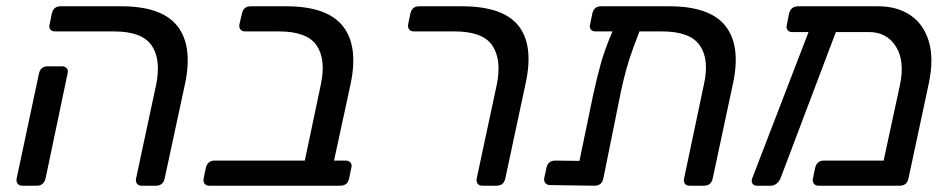

<svg xmlns="http://www.w3.org/2000/svg" viewBox="-20 -591 3026 611"><path d="M431 0Q421 0 416 -6.5Q411 -13 413 -23L477 -322Q493 -402 462.5 -446.5Q432 -491 343 -491H155Q145 -491 140 -497.5Q135 -504 138 -514L145 -548Q150 -571 173 -571H366Q495 -571 544.5 -508Q594 -445 569 -325L504 -23Q499 0 476 0ZM51 0Q41 0 36 -6.5Q31 -13 33 -23L104 -357Q109 -380 132 -380H177Q187 -380 192.5 -373.5Q198 -367 195 -357L125 -23Q119 0 97 0Z M646 0Q636 0 631 -6.5Q626 -13 628 -23L635 -57Q641 -80 663 -80H950L1001 -322Q1018 -402 987.5 -446.5Q957 -491 868 -491H760Q750 -491 745 -497.5Q740 -504 742 -514L750 -548Q755 -571 778 -571H891Q1020 -571 1070.5 -508.5Q1121 -446 1096 -325L1043 -80H1080Q1090 -80 1095.5 -73.5Q1101 -67 1098 -57L1091 -23Q1086 0 1063 0Z M1515 0Q1505 0 1500 -6.5Q1495 -13 1497 -23L1561 -322Q1577 -402 1546.5 -446.5Q1516 -491 1427 -491H1297Q1287 -491 1282 -497.5Q1277 -504 1279 -514L1286 -548Q1291 -571 1314 -571H1450Q1580 -571 1629.5 -509.5Q1679 -448 1653 -327L1588 -23Q1583 0 1560 0Z M1875 -491Q1865 -491 1860 -497.5Q1855 -504 1858 -514L1865 -548Q1870 -571 1893 -571H2110Q2239 -571 2288.5 -508.5Q2338 -446 2313 -327L2248 -23Q2243 0 2220 0H2175Q2164 0 2159.5 -6.5Q2155 -13 2157 -23L2220 -322Q2238 -402 2207 -446.5Q2176 -491 2087 -491H2015Q1994 -438 1980.5 -395Q1967 -352 1955 -295L1900 -23Q1895 0 1872 0L1731 -2Q1721 -2 1715.5 -8.5Q1710 -15 1712 -25L1719 -57Q1724 -80 1747 -80L1824 -79L1868 -291Q1880 -346 1892.5 -390.5Q1905 -435 1929 -491Z M2388 0Q2379 0 2374.5 -7Q2370 -14 2374 -24L2553 -489H2501Q2491 -489 2486 -495.5Q2481 -502 2484 -512L2491 -548Q2497 -571 2520 -571H2774Q2836 -571 2878 -542Q2920 -513 2936 -458.5Q2952 -404 2936 -327L2871 -23Q2866 0 2843 0H2585Q2575 0 2570 -6.5Q2565 -13 2567 -23L2574 -57Q2580 -80 2602 -80H2792L2844 -321Q2860 -397 2831 -443Q2802 -489 2745 -489H2640L2464 -24Q2460 -14 2451.5 -7Q2443 0 2433 0Z"/></svg>

Font: Lubike
Style: Italic
Weight: 400
Italic angle: -12°
Foundry: Honoka55
Version: Version 1.000;July 22, 2022;FontCreator 14.0.0.2862 64-bit